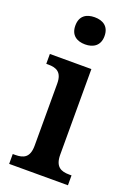

<svg xmlns="http://www.w3.org/2000/svg" viewBox="-147 -821 611 878"><g transform="rotate(20 159.0 -382.0)"><path d="M156 -632C195 -632 227 -651 227 -698C227 -746 195 -764 156 -764C116 -764 85 -746 85 -698C85 -651 116 -632 156 -632ZM17 0H303V-48H292C252 -48 222 -60 222 -120V-536H20V-488H30C69 -488 98 -476 98 -420V-118C98 -60 69 -48 29 -48H17Z"/></g></svg>

Font: Noto Serif Khmer SemiCondensed SemiBold
Style: Regular
Weight: 600
Width: 4
Designer: Danh Hong and the Monotype Design Team
Foundry: Monotype Imaging Inc.
Version: Version 2.004